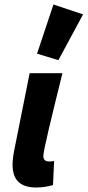

<svg xmlns="http://www.w3.org/2000/svg" viewBox="-20 -823 390 855"><path d="M141 12C173 12 199 6 216 1L221 -106C213 -104 203 -104 198 -104C184 -104 173 -110 173 -128C173 -152 208 -295 258 -497H112L43 -152C38 -126 36 -107 36 -89C36 -26 66 12 141 12ZM240 -555 350 -759 218 -803 145 -584Z"/></svg>

Font: Source Sans Pro
Style: Bold Italic
Weight: 700
Italic angle: -11°
Designer: Paul D. Hunt
Foundry: Adobe Systems Incorporated
Version: Version 3.006;hotconv 1.0.111;makeotfexe 2.5.65597